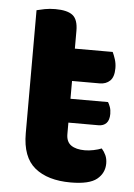

<svg xmlns="http://www.w3.org/2000/svg" viewBox="-48 -646 488 698"><g transform="rotate(5 196.0 -296.5)"><path d="M209 -159Q209 -131 227 -118.5Q245 -106 277 -106Q292 -106 309 -109.5Q326 -113 338 -118Q347 -108 353 -95Q359 -82 359 -65Q359 -30 331.5 -7.5Q304 15 236 15Q152 15 105 -23.5Q58 -62 58 -149V-598Q69 -601 87 -604.5Q105 -608 126 -608Q170 -608 189.5 -592.5Q209 -577 209 -536V-471H347Q352 -461 357 -445.5Q362 -430 362 -413Q362 -381 347.5 -367Q333 -353 310 -353H209V-288H346Q350 -282 354 -271Q358 -260 358 -246Q358 -223 347.5 -212Q337 -201 319 -201H209V-159Z"/></g></svg>

Font: Baloo Bhai 2
Style: Bold
Weight: 700
Designer: Supriya Tembe, Noopur Datye and Ek Type
Foundry: Ek Type
Version: Version 1.640;PS 1.000;hotconv 16.6.51;makeotf.lib2.5.65220;